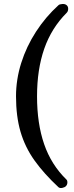

<svg xmlns="http://www.w3.org/2000/svg" viewBox="-20 -768 369 959"><path d="M309 162Q303 168 291 170.5Q279 173 272 167Q199 99 152 33Q105 -33 82.5 -110Q60 -187 60 -287Q60 -371 86 -453.5Q112 -536 160 -610Q208 -684 272 -742Q277 -747 291 -748Q305 -749 313 -742Q321 -735 320.5 -723Q320 -711 313 -704Q237 -628 201 -524.5Q165 -421 165 -287Q165 -151 200.5 -48Q236 55 312 129Q317 134 316.5 144.5Q316 155 309 162Z"/></svg>

Font: Junicode
Style: Bold
Weight: 700
Designer: Peter S. Baker
Version: Version 2.100; ttfautohint (v1.8.4)